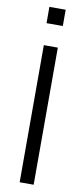

<svg xmlns="http://www.w3.org/2000/svg" viewBox="-101 -956 437 993"><g transform="rotate(10 117.0 -460.0)"><path d="M159.5 -834.5V-920H74V-834.5ZM153.5 0V-720H80V0Z"/></g></svg>

Font: Manrope
Style: Regular
Weight: 400
Designer: Mikhail Sharanda
Foundry: Mikhail Sharanda
Version: Version 4.505